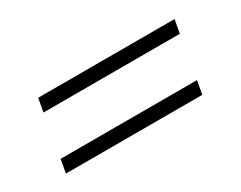

<svg xmlns="http://www.w3.org/2000/svg" viewBox="-46 -567 781 623"><g transform="rotate(-30 345.0 -255.0)"><path d="M102 -334 111 -384H622L613 -334ZM66 -126 75 -176H586L577 -126Z"/></g></svg>

Font: Archivo Expanded Thin
Style: Italic
Weight: 250
Width: 7
Italic angle: -10°
Designer: Hector Gatti
Foundry: Omnibus-Type
Version: Version 2.001